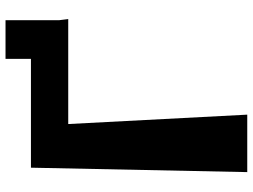

<svg xmlns="http://www.w3.org/2000/svg" viewBox="-130 -758 915 695"><g transform="rotate(-90 327.5 -410.5)"><path d="M602 -653 606 -621H226L260 27H52L68 -756H462V-848H602Z"/></g></svg>

Font: OpenDyslexic
Style: Bold
Weight: 800
Designer: Abbie Gonzalez
Version: Version 0.920;hotconv 1.0.109;makeotfexe 2.5.65596